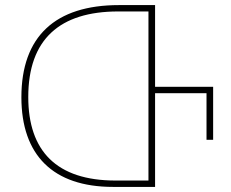

<svg xmlns="http://www.w3.org/2000/svg" viewBox="-20 -734 909 754"><path d="M589 -393V-714H447C197 -714 64 -591 64 -352C64 -125 188 0 424 0H589V-368H791V-185H817V-393ZM563 -25H434C202 -25 91 -141 91 -353C91 -580 215 -689 444 -689H563Z"/></svg>

Font: Noto Sans Georgian Thin
Style: Regular
Weight: 100
Designer: Monotype Design Team, Akaki Razmadze
Foundry: Google LLC
Version: Version 2.005